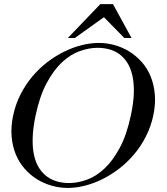

<svg xmlns="http://www.w3.org/2000/svg" viewBox="-20 -904 818 940"><path d="M154.3 -338.9Q141.1 -275.9 139.9 -226.6Q138.7 -177.2 147.5 -140.6Q156.2 -104 173.3 -78.6Q190.4 -53.2 212.9 -37.6Q235.4 -22 262.2 -14.9Q289.1 -7.8 317.4 -7.8Q359.9 -7.8 404.8 -23.9Q449.7 -40 491 -78.4Q532.2 -116.7 566.4 -180.4Q600.6 -244.1 620.6 -338.9Q634.3 -402.3 635.3 -451.4Q636.2 -500.5 627.4 -537.1Q618.7 -573.7 601.8 -599.1Q585 -624.5 562.3 -640.4Q539.6 -656.2 512.9 -663.1Q486.3 -669.9 458 -669.9Q415.5 -669.9 370.4 -653.8Q325.2 -637.7 283.9 -599.4Q242.7 -561 208.5 -497.3Q174.3 -433.6 154.3 -338.9ZM312 16.1Q272 16.1 233.2 5.1Q194.3 -5.9 160.6 -26.9Q127 -47.9 100.1 -78.6Q73.2 -109.4 57.1 -148.7Q41 -188 36.9 -235.8Q32.7 -283.7 44.4 -338.9Q56.2 -394 80.6 -441.9Q105 -489.7 138.2 -529.3Q171.4 -568.8 211.2 -599.4Q251 -629.9 293.7 -650.9Q336.4 -671.9 379.9 -682.9Q423.3 -693.8 463.4 -693.8Q503.4 -693.8 542.2 -682.9Q581.1 -671.9 614.5 -650.9Q647.9 -629.9 674.8 -599.4Q701.7 -568.8 717.8 -529.3Q733.9 -489.7 738 -441.9Q742.2 -394 730.5 -338.9Q718.8 -283.7 694.3 -235.8Q669.9 -188 636.7 -148.7Q603.5 -109.4 563.7 -78.6Q523.9 -47.9 481.4 -26.9Q439 -5.9 395.5 5.1Q352.1 16.1 312 16.1ZM346.2 -717.8H312L471.2 -883.8H533.2L624 -717.8H588.9L488.8 -819.8Z"/></svg>

Font: XB Zar
Style: Italic
Weight: 400
Italic angle: -12°
Designer: Behnam
Foundry: Irmug
Version: Version 8.005 2009